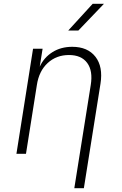

<svg xmlns="http://www.w3.org/2000/svg" viewBox="-20 -805 640 1005"><path d="M66 0 153 -550H203L188 -456Q210 -504 254.5 -532Q299 -560 358 -560Q439 -560 479.5 -508Q520 -456 506 -367L419 180H369L455 -360Q467 -434 436.5 -475.5Q406 -517 341 -517Q275 -517 229.5 -475Q184 -433 173 -360L116 0ZM337 -645 465 -785H524L390 -645Z"/></svg>

Font: NKDuy Mono Thin
Style: Italic
Weight: 100
Italic angle: -9°
Monospace: yes
Designer: NKDuy
Foundry: NKDuy
Version: Version 2.251; ttfautohint (v1.8.4.7-5d5b)